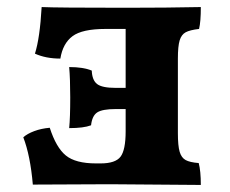

<svg xmlns="http://www.w3.org/2000/svg" viewBox="-20 -522 651 544"><path d="M543 -60Q549 -38 549 2L291 0L73 1Q66 -81 46 -133Q57 -143 77 -150.5Q97 -158 121 -160Q139 -104 166.5 -81.5Q194 -59 252 -59H265Q307 -59 321.5 -78Q336 -97 336 -150V-213H308Q270 -213 255.5 -203.5Q241 -194 238 -167Q217 -159 176 -159Q179 -189 179 -246Q179 -298 176 -332Q216 -332 240 -322Q241 -295 255 -284Q269 -273 308 -273H336V-440H279Q213 -440 185.5 -419.5Q158 -399 151 -356Q110 -356 79 -370Q93 -414 98 -502Q141 -500 336 -500Q453 -500 549 -502Q549 -460 544 -440Q518 -437 506 -430.5Q494 -424 489 -407.5Q484 -391 484 -356V-145Q484 -109 489 -92Q494 -75 506 -68.5Q518 -62 543 -60Z"/></svg>

Font: Vollkorn SC
Style: Bold
Weight: 700
Designer: Friedrich Althausen
Foundry: Friedrich Althausen
Version: Version 4.015